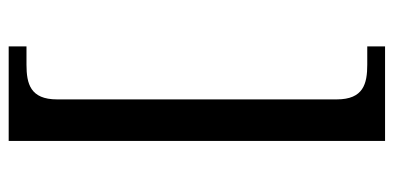

<svg xmlns="http://www.w3.org/2000/svg" viewBox="-258 -542 928 453"><g transform="rotate(90 206.5 -316.0)"><path d="M90 128H313V-760H90V-718H133C178 -718 215 -709 215 -646V14C215 77 178 86 133 86H90Z"/></g></svg>

Font: Noto Serif Devanagari
Style: Regular
Weight: 400
Designer: Universal Thirst, Indian Type Foundry and the Monotype Design Team
Foundry: Monotype Imaging Inc.
Version: Version 2.004